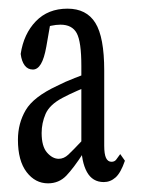

<svg xmlns="http://www.w3.org/2000/svg" viewBox="-20 -804 327 439"><path d="M217.3 -387.7Q191.4 -387.7 178.7 -410.9Q166 -434.1 166 -473.1V-476.1V-653.3Q166 -708.5 155.5 -728Q145 -747.6 118.2 -747.6Q108.4 -747.6 96.7 -745.1Q85 -742.7 69.8 -734.4L96.7 -759.3L85.9 -697.3Q81.1 -670.4 73.5 -657.7Q65.9 -645 55.2 -645Q43.5 -645 36.4 -654.5Q29.3 -664.1 27.3 -680.7Q34.2 -726.6 62 -755.4Q89.8 -784.2 134.3 -784.2Q177.7 -784.2 198 -751.7Q218.3 -719.2 218.3 -642.6V-470.7Q218.3 -451.7 222.4 -442.9Q226.6 -434.1 234.9 -434.1Q241.7 -434.1 245.4 -438.7Q249 -443.4 254.9 -451.7L265.6 -436.5Q256.3 -409.2 244.4 -398.4Q232.4 -387.7 217.3 -387.7ZM89.8 -384.8Q60.5 -384.8 40.8 -410.6Q21 -436.5 21 -484.4Q21 -522 38.8 -552.2Q56.6 -582.5 109.9 -607.4Q128.9 -617.2 151.1 -625.7Q173.3 -634.3 192.4 -641.6V-611.8Q174.8 -604.5 156.5 -596.4Q138.2 -588.4 122.6 -580.1Q93.3 -564.5 84.2 -543.5Q75.2 -522.5 75.2 -500Q75.2 -469.2 87.6 -455.1Q100.1 -440.9 114.3 -440.9Q126 -440.9 136.2 -450.4Q146.5 -460 168.5 -483.4L187.5 -481.4L169.9 -453.1Q148.4 -419.9 131.6 -402.3Q114.7 -384.8 89.8 -384.8Z"/></svg>

Font: Scarab Serif
Style: Regular
Weight: 400
Designer: John Roberts
Foundry: Scarab
Version: 1.0